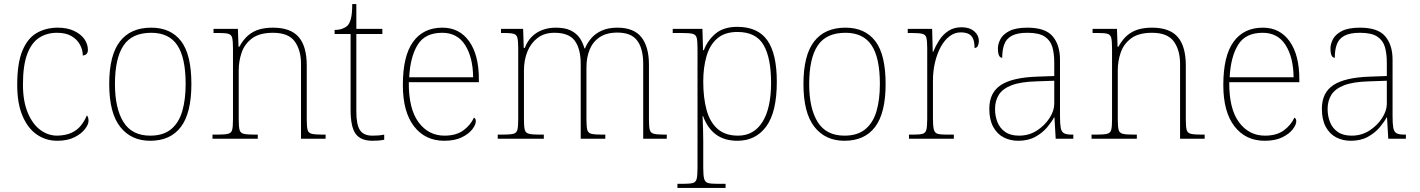

<svg xmlns="http://www.w3.org/2000/svg" viewBox="-20 -677 6932 937"><path d="M259 10Q205 10 161 -19.5Q117 -49 90.5 -110Q64 -171 64 -263Q64 -369 89.5 -430Q115 -491 160 -516.5Q205 -542 262 -542Q308 -542 341 -526.5Q374 -511 391.5 -486.5Q409 -462 409 -433Q409 -425 406 -419Q403 -413 397.5 -410Q392 -407 384 -406Q384 -434 370 -459.5Q356 -485 328.5 -501Q301 -517 258 -517Q209 -517 171.5 -493Q134 -469 113 -413.5Q92 -358 92 -264Q92 -184 115 -128Q138 -72 176 -43.5Q214 -15 259 -15Q301 -16 329 -29Q357 -42 375 -64.5Q393 -87 404 -114Q409 -108 410.5 -101.5Q412 -95 412 -86Q412 -70 394.5 -47Q377 -24 343 -7Q309 10 259 10Z M713 10Q620 10 566.5 -58Q513 -126 513 -267Q513 -407 565 -474.5Q617 -542 718 -542Q813 -542 863.5 -476.5Q914 -411 914 -267Q914 -126 863 -58Q812 10 713 10ZM713 -15Q777 -15 815 -46.5Q853 -78 869.5 -134.5Q886 -191 886 -267Q886 -395 845.5 -456Q805 -517 718 -517Q624 -517 582.5 -454.5Q541 -392 541 -267Q541 -148 582.5 -81.5Q624 -15 713 -15Z M1017 0V-20H1040Q1077 -20 1093 -24Q1109 -28 1113 -43.5Q1117 -59 1117 -94V-442Q1117 -477 1113 -492.5Q1109 -508 1094.5 -512Q1080 -516 1050 -516H1022V-536H1141L1144 -449H1148Q1168 -485 1192 -505Q1216 -525 1245.5 -533.5Q1275 -542 1312 -542Q1398 -542 1437.5 -496.5Q1477 -451 1477 -357V-94Q1477 -59 1481 -43.5Q1485 -28 1501.5 -24Q1518 -20 1554 -20H1569V0H1449V-365Q1449 -432 1418.5 -474.5Q1388 -517 1312 -517Q1247 -517 1210.5 -490Q1174 -463 1159.5 -421Q1145 -379 1145 -334V-94Q1145 -59 1149 -43.5Q1153 -28 1169.5 -24Q1186 -20 1222 -20H1238V0Z M1798 10Q1740 10 1715.5 -24Q1691 -58 1691 -141V-511H1613V-531Q1634 -531 1649.5 -536.5Q1665 -542 1675 -551Q1685 -560 1692 -584Q1699 -608 1699 -657H1719V-536H1846V-511H1719V-132Q1719 -68 1737 -41.5Q1755 -15 1797 -15Q1814 -15 1826.5 -16Q1839 -17 1855 -20V5Q1839 8 1825.5 9Q1812 10 1798 10Z M2148 10Q2055 10 2000.5 -60.5Q1946 -131 1946 -262Q1946 -404 1996 -473Q2046 -542 2139 -542Q2222 -542 2269.5 -475.5Q2317 -409 2317 -290V-276H1975Q1974 -146 2022.5 -80.5Q2071 -15 2149 -15Q2206 -15 2241 -40.5Q2276 -66 2293 -103Q2298 -100 2300 -96Q2302 -92 2302 -85Q2302 -68 2284.5 -45.5Q2267 -23 2233 -6.5Q2199 10 2148 10ZM2289 -300Q2288 -397 2250 -457Q2212 -517 2138 -517Q2054 -517 2018 -458Q1982 -399 1977 -300Z M2409 0V-20H2432Q2469 -20 2485 -24Q2501 -28 2505 -43.5Q2509 -59 2509 -94V-442Q2509 -477 2505 -492.5Q2501 -508 2486.5 -512Q2472 -516 2442 -516H2425V-536H2533L2536 -443H2541Q2554 -477 2576 -498.5Q2598 -520 2627.5 -531Q2657 -542 2692 -542Q2738 -542 2766 -528Q2794 -514 2809.5 -491Q2825 -468 2832 -441H2835Q2846 -468 2866 -491Q2886 -514 2917.5 -528Q2949 -542 2993 -542Q3073 -542 3110 -495.5Q3147 -449 3147 -361V-94Q3147 -59 3151 -43.5Q3155 -28 3171.5 -24Q3188 -20 3224 -20H3234V0H3119V-365Q3119 -439 3090 -478.5Q3061 -518 2993 -518Q2940 -518 2906.5 -495.5Q2873 -473 2857.5 -434.5Q2842 -396 2842 -349V-94Q2842 -59 2846 -43.5Q2850 -28 2866 -24Q2882 -20 2919 -20H2934V0H2814V-365Q2814 -438 2785.5 -477.5Q2757 -517 2686 -517Q2636 -517 2603 -491.5Q2570 -466 2553.5 -424.5Q2537 -383 2537 -334V-94Q2537 -59 2541 -43.5Q2545 -28 2561.5 -24Q2578 -20 2614 -20H2634V0Z M3286 240V220H3317Q3347 220 3361.5 216Q3376 212 3380 195.5Q3384 179 3384 142V-442Q3384 -477 3380 -492.5Q3376 -508 3360 -512Q3344 -516 3307 -516H3263V-536H3408L3411 -432H3415Q3432 -479 3471.5 -512.5Q3511 -546 3578 -546Q3678 -546 3724.5 -480.5Q3771 -415 3771 -278Q3771 -130 3719.5 -60Q3668 10 3579 10Q3515 10 3473.5 -21Q3432 -52 3411 -111H3409Q3409 -103 3409.5 -88Q3410 -73 3411 -48.5Q3412 -24 3412 13V142Q3412 179 3416.5 195.5Q3421 212 3435 216Q3449 220 3479 220H3521V240ZM3582 -15Q3659 -15 3701 -82Q3743 -149 3743 -273Q3743 -395 3706 -458Q3669 -521 3579 -521Q3517 -521 3480.5 -489.5Q3444 -458 3428 -403Q3412 -348 3412 -279Q3412 -199 3428.5 -139.5Q3445 -80 3482.5 -47.5Q3520 -15 3582 -15Z M4101 10Q4008 10 3954.5 -58Q3901 -126 3901 -267Q3901 -407 3953 -474.5Q4005 -542 4106 -542Q4201 -542 4251.5 -476.5Q4302 -411 4302 -267Q4302 -126 4251 -58Q4200 10 4101 10ZM4101 -15Q4165 -15 4203 -46.5Q4241 -78 4257.5 -134.5Q4274 -191 4274 -267Q4274 -395 4233.5 -456Q4193 -517 4106 -517Q4012 -517 3970.5 -454.5Q3929 -392 3929 -267Q3929 -148 3970.5 -81.5Q4012 -15 4101 -15Z M4416 0V-20H4438Q4468 -20 4482.5 -24Q4497 -28 4501 -44.5Q4505 -61 4505 -98V-442Q4505 -477 4501 -492.5Q4497 -508 4481 -512Q4465 -516 4428 -516H4410V-536H4529L4532 -424H4534Q4546 -453 4563.5 -480.5Q4581 -508 4608 -526Q4635 -544 4673 -544Q4711 -544 4734 -524.5Q4757 -505 4757 -476Q4757 -463 4752 -453Q4747 -443 4736 -443Q4736 -472 4728.5 -488.5Q4721 -505 4706 -512Q4691 -519 4668 -519Q4639 -519 4614 -500Q4589 -481 4571 -448Q4553 -415 4543 -372.5Q4533 -330 4533 -284V-98Q4533 -61 4537.5 -44.5Q4542 -28 4556 -24Q4570 -20 4600 -20H4635V0Z M4949 10Q4910 10 4878 -6.5Q4846 -23 4827 -58Q4808 -93 4808 -146Q4808 -225 4864.5 -262Q4921 -299 5042 -303L5125 -306V-371Q5125 -414 5116 -446.5Q5107 -479 5079 -498Q5051 -517 4994 -517Q4945 -517 4918 -502.5Q4891 -488 4881 -460.5Q4871 -433 4871 -395Q4861 -395 4855.5 -406Q4850 -417 4850 -441Q4850 -462 4862 -485.5Q4874 -509 4905.5 -525.5Q4937 -542 4994 -542Q5082 -542 5117.5 -499.5Q5153 -457 5153 -386V-110Q5153 -73 5156.5 -53.5Q5160 -34 5172 -27Q5184 -20 5211 -20H5218V0H5132L5126 -104H5124Q5113 -83 5090.5 -56Q5068 -29 5033 -9.5Q4998 10 4949 10ZM4953 -15Q5002 -15 5040.5 -40Q5079 -65 5102 -101Q5125 -137 5125 -170V-283L5039 -280Q4961 -278 4917 -261Q4873 -244 4854.5 -214.5Q4836 -185 4836 -145Q4836 -111 4847.5 -81.5Q4859 -52 4885 -33.5Q4911 -15 4953 -15Z M5307 0V-20H5330Q5367 -20 5383 -24Q5399 -28 5403 -43.5Q5407 -59 5407 -94V-442Q5407 -477 5403 -492.5Q5399 -508 5384.5 -512Q5370 -516 5340 -516H5312V-536H5431L5434 -449H5438Q5458 -485 5482 -505Q5506 -525 5535.5 -533.5Q5565 -542 5602 -542Q5688 -542 5727.5 -496.5Q5767 -451 5767 -357V-94Q5767 -59 5771 -43.5Q5775 -28 5791.5 -24Q5808 -20 5844 -20H5859V0H5739V-365Q5739 -432 5708.5 -474.5Q5678 -517 5602 -517Q5537 -517 5500.5 -490Q5464 -463 5449.5 -421Q5435 -379 5435 -334V-94Q5435 -59 5439 -43.5Q5443 -28 5459.5 -24Q5476 -20 5512 -20H5528V0Z M6152 10Q6059 10 6004.5 -60.5Q5950 -131 5950 -262Q5950 -404 6000 -473Q6050 -542 6143 -542Q6226 -542 6273.5 -475.5Q6321 -409 6321 -290V-276H5979Q5978 -146 6026.5 -80.5Q6075 -15 6153 -15Q6210 -15 6245 -40.5Q6280 -66 6297 -103Q6302 -100 6304 -96Q6306 -92 6306 -85Q6306 -68 6288.5 -45.5Q6271 -23 6237 -6.5Q6203 10 6152 10ZM6293 -300Q6292 -397 6254 -457Q6216 -517 6142 -517Q6058 -517 6022 -458Q5986 -399 5981 -300Z M6572 10Q6533 10 6501 -6.5Q6469 -23 6450 -58Q6431 -93 6431 -146Q6431 -225 6487.5 -262Q6544 -299 6665 -303L6748 -306V-371Q6748 -414 6739 -446.5Q6730 -479 6702 -498Q6674 -517 6617 -517Q6568 -517 6541 -502.5Q6514 -488 6504 -460.5Q6494 -433 6494 -395Q6484 -395 6478.5 -406Q6473 -417 6473 -441Q6473 -462 6485 -485.5Q6497 -509 6528.5 -525.5Q6560 -542 6617 -542Q6705 -542 6740.5 -499.5Q6776 -457 6776 -386V-110Q6776 -73 6779.5 -53.5Q6783 -34 6795 -27Q6807 -20 6834 -20H6841V0H6755L6749 -104H6747Q6736 -83 6713.5 -56Q6691 -29 6656 -9.5Q6621 10 6572 10ZM6576 -15Q6625 -15 6663.5 -40Q6702 -65 6725 -101Q6748 -137 6748 -170V-283L6662 -280Q6584 -278 6540 -261Q6496 -244 6477.5 -214.5Q6459 -185 6459 -145Q6459 -111 6470.5 -81.5Q6482 -52 6508 -33.5Q6534 -15 6576 -15Z"/></svg>

Font: Noto Serif Bengali Thin
Style: Regular
Weight: 250
Version: Version 2.003